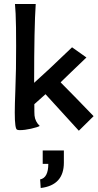

<svg xmlns="http://www.w3.org/2000/svg" viewBox="-20 -645 489 962"><path d="M300 109V170Q300 283 184 297L181 254Q222 246 222 176H194V109ZM449 -63 375 10 208 -173 152 -123Q152 -73 153 -66Q156 -36 179 -14Q170 -8 135 0Q104 7 79 7Q72 7 66 5Q54 2 54 -81Q54 -118 57 -195Q60 -276 60 -301Q63 -550 55 -625H159Q151 -510 151 -230Q211 -283 341 -408L413 -357Q371 -317 341 -288Q311 -259 297 -245.5Q283 -232 284 -232Q344 -172 449 -63Z"/></svg>

Font: GFS Neohellenic Rg
Style: Bold
Weight: 700
Designer: Designed by Takis Katsoulidis and George D. Matthiopoulos.
Foundry: Designed by Takis Katsoulidis and George D. Matthiopoulos.
Version: Version 1.0